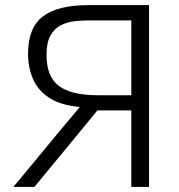

<svg xmlns="http://www.w3.org/2000/svg" viewBox="-20 -733 703 753"><path d="M32.5 0Q55.5 -27.5 84.5 -62.5Q113.5 -97.5 144 -134.5Q174.5 -171 201 -203.5L293 -313.5Q216.5 -320.5 172 -350Q127.5 -379.5 108.8 -424.8Q90 -470 90 -523Q90 -624.5 148.5 -668.8Q207 -713 327 -713H564.5V0H495V-300H362L257 -172Q223.5 -131.5 188 -88.5Q152.5 -45.5 115 0ZM363 -359.5H495V-653H330Q303 -653 273.8 -650Q244.5 -647 219 -634.2Q193.5 -621.5 178 -594Q162.5 -566.5 162.5 -517.5Q162.5 -432 211.2 -395.8Q260 -359.5 363 -359.5Z"/></svg>

Font: Heraclito Light
Style: Regular
Weight: 300
Designer: Kostas Bartsokas (font) & Cristiano Sobral (main changes)
Foundry: Kostas Bartsokas (font) & Cristiano Sobral (main changes)
Version: Version 1.00;July 8, 2020;FontCreator 13.0.0.2655 64-bit